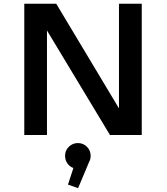

<svg xmlns="http://www.w3.org/2000/svg" viewBox="-20 -720 890 1024"><path d="M614.5 -700H736V0H566.5L230.5 -557.5V0H109.5V-700H280L614.5 -142ZM463.5 110.5Q463.5 130 454.5 145.5L396.5 283.5L342.5 264.5L371.5 176Q351.5 169 339.2 151Q327 133 327 110.5Q327 82.5 347 62.8Q367 43 395.5 43Q424 43 443.8 62.8Q463.5 82.5 463.5 110.5Z"/></svg>

Font: League Mono Wide Medium
Style: Regular
Weight: 500
Width: 8
Designer: Tyler Finck
Foundry: The League of Moveable Type / Tyler Finck
Version: Version 2.210